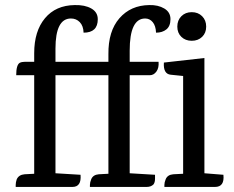

<svg xmlns="http://www.w3.org/2000/svg" viewBox="-20 -738 925 758"><path d="M829 0H629V-8Q629 -18 634 -30Q641 -48 664 -50L703 -52V-438L654 -443Q624 -446 627 -491L787 -509V-54L862 -48Q867 0 829 0ZM592 -48V-32Q592 -18 586 -10Q576 0 559 0H335V-8Q335 -18 340 -30Q347 -48 370 -50L408 -52V-441H199V-54L298 -48Q302 0 266 0H42V-8Q42 -18 46 -30Q54 -48 77 -50L115 -52V-441H44Q44 -482 58 -490Q66 -494 78 -494H115V-528Q115 -615 157.5 -666Q200 -717 275 -718Q315 -719 340.5 -704.5Q366 -690 366 -662Q366 -609 310 -609Q309 -636 295 -650.5Q281 -665 260 -665Q199 -665 199 -546V-494H408V-524Q407 -615 451.5 -666Q496 -717 569 -718Q604 -719 628.5 -704.5Q653 -690 653 -662.5Q653 -635 637 -622Q621 -609 596 -609Q595 -636 583 -650.5Q571 -665 553 -665Q492 -665 492 -538V-494H606Q608 -470 597.5 -455.5Q587 -441 571 -441H492V-54ZM778 -592.5Q762 -577 737 -577Q712 -577 696 -592.5Q680 -608 680 -633Q680 -658 696 -674Q712 -690 737 -690Q762 -690 778 -674Q794 -658 794 -633Q794 -608 778 -592.5Z"/></svg>

Font: Karma Medium
Style: Regular
Weight: 500
Designer: Joana Correia
Foundry: Indian Type Foundry
Version: Version 1.202;PS 1.0;hotconv 1.0.78;makeotf.lib2.5.61930; tt